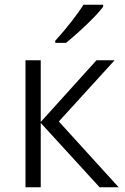

<svg xmlns="http://www.w3.org/2000/svg" viewBox="-20 -786 523 806"><path d="M212 -615Q247 -653 281.5 -697.5Q316 -742 330 -766H413V-758Q395 -733 351 -690Q307 -647 257 -606H212ZM87 -533H151V-274L385 -533H461L227 -276L478 0H398L151 -270V0H87Z"/></svg>

Font: OpenSansMMV
Style: Light
Weight: 300
Foundry: Ascender Corporation
Version: Version 4.001